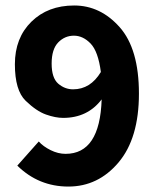

<svg xmlns="http://www.w3.org/2000/svg" viewBox="-20 -667 568 699"><path d="M350.1 -305.2Q298.8 -237.8 210 -237.8Q182.1 -237.8 147.5 -250Q112.8 -262.2 73.5 -300Q34.2 -337.9 34.2 -433.1Q34.2 -528.8 94.2 -587.9Q154.3 -647 250 -647Q345.7 -647 415.8 -567.9Q485.8 -488.8 485.8 -326.2Q485.8 -163.6 411.6 -75.7Q337.4 12.2 229 12.2Q120.6 12.2 43 -64L121.1 -151.9Q137.2 -133.8 164.3 -120.4Q191.4 -106.9 218.8 -106.9Q343.8 -106.9 350.1 -305.2ZM246.1 -341.8Q309.1 -341.8 347.2 -404.8Q337.4 -480 309.8 -508.5Q282.2 -537.1 249 -537.1Q215.8 -537.1 191.9 -512.5Q168 -487.8 168 -435.5Q168 -383.3 191.9 -362.5Q215.8 -341.8 246.1 -341.8Z"/></svg>

Font: SourceSansPro-Bold
Style: Bold
Weight: 700
Designer: Paul D. Hunt
Foundry: Adobe Systems Incorporated
Version: Version 1.050;PS Version 1.000;hotconv 1.0.70;makeotf.lib2.5